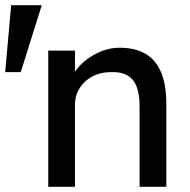

<svg xmlns="http://www.w3.org/2000/svg" viewBox="-76 -720 732 740"><path d="M-56 -442 -33 -700H85L4 -442ZM110 -525H213V-417L195 -405Q205 -440 234 -469.5Q263 -499 303 -517.5Q343 -536 385 -536Q445 -536 485 -512.5Q525 -489 545 -441Q565 -393 565 -320V0H462V-313Q462 -358 450 -387.5Q438 -417 413 -430.5Q388 -444 351 -442Q321 -442 296 -432.5Q271 -423 252.5 -406Q234 -389 223.5 -366.5Q213 -344 213 -318V0H162Q149 0 136 0Q123 0 110 0Z"/></svg>

Font: Our Lexend
Style: Regular
Weight: 400
Designer: Bonnie Shaver-Troup, Thomas Jockin
Foundry: Lexend
Version: Version 1.007